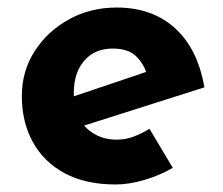

<svg xmlns="http://www.w3.org/2000/svg" viewBox="-20 -478 593 510"><path d="M287 12Q207 12 151.5 -18Q96 -48 67 -101Q38 -154 38 -223Q38 -289 72 -342Q106 -395 163 -426.5Q220 -458 290 -458Q384 -458 444.5 -403.5Q505 -349 523 -246L183 -138L152 -214L398 -297L369 -284Q361 -310 340.5 -329.5Q320 -349 279 -349Q232 -349 204 -317Q176 -285 176 -231Q176 -170 209 -138.5Q242 -107 290 -107Q313 -107 334.5 -115Q356 -123 377 -136L439 -32Q404 -12 363.5 0Q323 12 287 12Z"/></svg>

Font: Reem Kufi Fun
Style: Bold
Weight: 700
Designer: Khaled Hosny
Version: Version 1.005